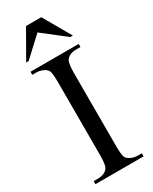

<svg xmlns="http://www.w3.org/2000/svg" viewBox="-224 -927 781 979"><g transform="rotate(-30 166.5 -437.5)"><path d="M308.6 -18.1V0H24.9V-18.1H48.3Q89.4 -18.1 107.9 -42Q119.6 -57.6 119.6 -117.2V-544.9Q119.6 -595.2 113.3 -611.3Q108.4 -623.5 93.3 -632.3Q71.8 -644 48.3 -644H24.9V-662.1H308.6V-644H284.7Q244.1 -644 225.6 -620.1Q213.4 -604.5 213.4 -544.9V-117.2Q213.4 -66.9 219.7 -50.8Q224.6 -38.6 240.2 -29.8Q261.2 -18.1 284.7 -18.1ZM121.6 -875.5H211.4L304.2 -713.9H289.1L155.8 -817.9L43.9 -713.9H29.3Z"/></g></svg>

Font: Jameel Khushkhati
Style: Regular
Weight: 400
Version: Version 3.5